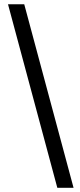

<svg xmlns="http://www.w3.org/2000/svg" viewBox="-20 -773 376 901"><path d="M17.6 -752.9H93.8L325.2 108.4H249Z"/></svg>

Font: Inter Display V
Style: Regular
Weight: 400
Designer: Rasmus Andersson
Foundry: rsms
Version: Version 3.015;git-src